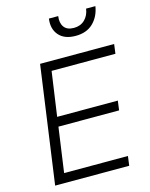

<svg xmlns="http://www.w3.org/2000/svg" viewBox="-143 -1088 917 1177"><g transform="rotate(-15 315.5 -499.5)"><path d="M57 0 161 -745H631L623 -685H218L178 -404H563L555 -344H170L130 -60H535L527 0ZM417 -854Q346 -854 311 -894.5Q276 -935 285 -999H344Q338 -956 357 -930Q376 -904 419 -904Q461 -904 488 -930Q515 -956 521 -999H580Q570 -935 528.5 -894.5Q487 -854 417 -854Z"/></g></svg>

Font: Plus Jakarta Sans Light
Style: Italic
Weight: 300
Italic angle: -8°
Designer: Gumpita Rahayu
Foundry: Tokotype
Version: Version 2.071; ttfautohint (v1.8.4.7-5d5b);gftools[0.9.29]